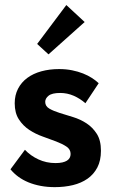

<svg xmlns="http://www.w3.org/2000/svg" viewBox="-20 -742 454 770"><path d="M199.7 8.5Q238.5 8.5 272.3 0.4Q306 -7.8 331 -25.3Q356 -42.8 370.4 -70.4Q384.8 -98 384.8 -137.5Q384.8 -179.5 368.1 -205.4Q351.5 -231.3 326.9 -247.4Q302.3 -263.5 273 -272.5Q243.8 -281.5 219.1 -289.1Q194.5 -296.8 177.9 -306.4Q161.3 -316 161.3 -333.5Q161.3 -347.2 174.9 -358.2Q188.5 -369.2 221.3 -369.2Q249.7 -369.2 275.5 -358Q301.2 -346.7 322.5 -328L375.8 -408.3Q364.5 -419 348.6 -429.3Q332.8 -439.5 312.9 -447.4Q293 -455.3 269.1 -460.1Q245.2 -465 217 -465Q178.5 -465 145.7 -456Q113 -447 89.4 -429.5Q65.7 -412 52.4 -386.3Q39 -360.5 39 -327.8Q39 -289 55.6 -263.4Q72.2 -237.7 97.2 -221.2Q122.2 -204.7 151.1 -194.5Q180 -184.2 205 -174.7Q230 -165.2 246.6 -154.1Q263.2 -143 263.2 -124.5Q263.2 -116 259.5 -109.1Q255.7 -102.3 248.6 -97.8Q241.5 -93.3 230 -90.6Q218.5 -88 202.5 -88Q165.8 -88 134 -102.8Q102.3 -117.5 80 -141.3L22 -63Q36 -46 54 -32.9Q72 -19.8 94.4 -10.6Q116.7 -1.5 143.1 3.5Q169.5 8.5 199.7 8.5ZM246 -721.8 129 -565.8 174.5 -524 319.5 -653.7Z"/></svg>

Font: Tilda Sans VF
Style: Regular
Weight: 400
Designer: ParaType Ltd
Foundry: ParaType Ltd
Version: Version 1.010